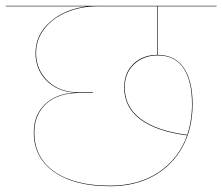

<svg xmlns="http://www.w3.org/2000/svg" viewBox="-30 -700 770 665"><path d="M517 -678V-510Q577 -509 607 -464.5Q637 -420 637 -339Q637 -255 602 -191Q567 -127 502.5 -91Q438 -55 351 -55Q228 -55 157.5 -104.5Q87 -154 87 -241Q87 -302 126 -339Q165 -376 230 -379Q168 -383 130.5 -421.5Q93 -460 93 -516Q93 -580 144 -624.5Q195 -669 272 -678H-10V-680H720V-678ZM515 -678H307Q249 -678 200.5 -657.5Q152 -637 123.5 -600Q95 -563 95 -516Q95 -459 135.5 -419.5Q176 -380 245 -380H292V-378H245Q171 -378 130 -340.5Q89 -303 89 -241Q89 -154 158.5 -105.5Q228 -57 351 -57Q450 -57 519.5 -103.5Q589 -150 618 -231Q511 -245 455.5 -287Q400 -329 400 -397Q400 -448 432.5 -479Q465 -510 515 -510ZM516 -508Q467 -508 434.5 -477.5Q402 -447 402 -397Q402 -330 457 -288.5Q512 -247 618 -233V-232Q635 -281 635 -339Q635 -420 605.5 -464Q576 -508 516 -508Z"/></svg>

Font: FiraGO Two
Style: Regular
Weight: 100
Designer: bBox Type
Foundry: bBox Type GmbH
Version: Version 1.001